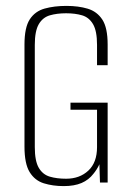

<svg xmlns="http://www.w3.org/2000/svg" viewBox="-20 -619 444 651"><path d="M196 12Q159 12 128.5 2.5Q98 -7 80.5 -35.5Q63 -64 63 -122V-468Q63 -526 81 -553.5Q99 -581 131.5 -590Q164 -599 205 -599Q246 -599 277.5 -589.5Q309 -580 327 -552.5Q345 -525 345 -468V-398H309V-467Q309 -514 295.5 -537Q282 -560 258.5 -567Q235 -574 204 -574Q173 -574 149 -567Q125 -560 111.5 -537Q98 -514 98 -467V-120Q98 -73 111.5 -50Q125 -27 149 -20Q173 -13 204 -13Q250 -13 279.5 -40.5Q309 -68 309 -120V-247H219V-271H345V0H319L317 -62Q313 -53 307.5 -44.5Q302 -36 297 -30Q281 -9 256.5 1.5Q232 12 196 12Z"/></svg>

Font: Alumni Sans ExtraLight
Style: Regular
Weight: 250
Version: Version 1.018